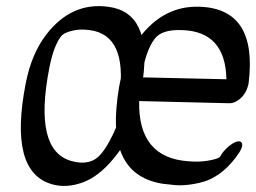

<svg xmlns="http://www.w3.org/2000/svg" viewBox="-20 -563 833 625"><path d="M431 -185Q397 -103 349 -46Q301 12 249 31Q196 50 150 37Q7 -3 64 -293Q83 -389 131 -451Q213 -557 332 -541Q475 -523 445 -303Q443 -291 431 -275Q419 -259 406 -251Q393 -243 385 -241Q377 -239 372 -242Q368 -245 369 -253Q395 -449 272 -465Q242 -469 220 -464Q190 -458 179 -445Q154 -413 140 -339Q89 -74 212 -39Q275 -21 309 -62Q335 -93 361 -155Q367 -169 381 -184Q397 -199 411 -205Q425 -211 431 -205Q437 -199 431 -185ZM433 -234Q429 -49 594 -38Q629 -35 657 -40Q693 -46 697 -54Q705 -69 720.5 -83Q736 -97 749 -101.5Q762 -106 767 -98Q774 -85 748 -51Q722 -17 694.5 2.5Q667 22 641 29Q583 45 536 38Q339 25 359 -211Q365 -284 381 -337.5Q397 -391 432 -438Q512 -546 631 -541Q820 -534 789 -290Q780 -250 749 -233Q737 -226 723 -227ZM440 -309Q447 -311 451 -311L717 -305Q714 -460 574 -465Q506 -468 483 -436Q453 -396 440 -309Z"/></svg>

Font: Kavivanar
Style: Regular
Weight: 400
Designer: Tharique Azeez
Foundry: Tharique Azeez
Version: Version 1.88